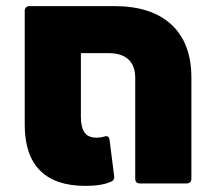

<svg xmlns="http://www.w3.org/2000/svg" viewBox="-20 -601 706 629"><path d="M354 -581Q476 -581 541.5 -520.5Q607 -460 607 -346V-16Q607 0 590 0H439Q423 0 423 -16V-346Q423 -386 400.5 -406.5Q378 -427 334 -427H245V-218Q245 -184 257 -167Q269 -150 296 -150Q310 -150 323 -154L327 -155Q338 -155 339 -142L354 -24V-20Q354 -10 344 -6Q314 8 260 8Q161 8 111 -42.5Q61 -93 61 -192V-566Q61 -573 65.5 -577Q70 -581 77 -581Z"/></svg>

Font: LINE Seed Sans TH App ExtraBold
Style: Regular
Weight: 800
Designer: Dalton Maag Ltd | Thai characters by Cadson Demak Co.,Ltd.
Foundry: Dalton Maag Ltd
Version: Version 1.003